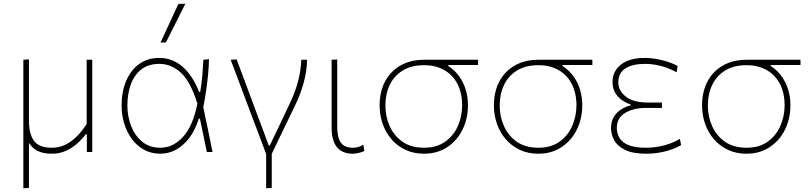

<svg xmlns="http://www.w3.org/2000/svg" viewBox="-20 -814 4339 1028"><path d="M105 194Q105 137.5 105 84.5Q105 31.5 105 -29V-271Q105 -311.5 105 -348.2Q105 -385 105 -420.8Q105 -456.5 105 -494L135 -496Q135 -458.5 135 -422.2Q135 -386 135 -348.8Q135 -311.5 135 -271V-169Q135 -97 161.8 -60Q188.5 -23 258 -23Q298.5 -23 332.2 -40.2Q366 -57.5 393.8 -86.2Q421.5 -115 444 -150V-271Q444 -332 444 -385Q444 -438 444 -494H474Q474 -456.5 474 -420.8Q474 -385 474 -348.2Q474 -311.5 474 -271V-137Q474 -107 474 -73.5Q474 -40 474 0H445Q445 -23.5 445 -47.5Q445 -71.5 445 -95H439Q424 -74 398.2 -49.8Q372.5 -25.5 337 -8.2Q301.5 9 257 9Q210.5 9 180.2 -6.5Q150 -22 132 -54H135V-29Q135 31.5 135 83.5Q135 135.5 135 192Z M838.5 9Q790 9 751.5 -12Q713 -33 686.2 -69.5Q659.5 -106 645.2 -152.2Q631 -198.5 631 -249Q631 -322.5 655.2 -380.2Q679.5 -438 724.8 -471Q770 -504 833.5 -504Q882 -504 922.2 -481.5Q962.5 -459 993.5 -418.2Q1024.5 -377.5 1046 -322H1052Q1060 -369.5 1063.5 -412.8Q1067 -456 1069 -494L1099 -497Q1098 -453.5 1093.5 -408.8Q1089 -364 1082.2 -319.5Q1075.5 -275 1067 -231L1066.5 -249Q1079.5 -186.5 1092.5 -124.5Q1105.5 -62.5 1118 0H1087.5Q1078 -45 1069 -89.5Q1060 -134 1050.5 -178.5H1044.5Q1025 -117 993.2 -75.2Q961.5 -33.5 922 -12.2Q882.5 9 838.5 9ZM838.5 -23Q906.5 -23 959.5 -80.5Q1012.5 -138 1037 -259Q1001 -375.5 949.5 -423.8Q898 -472 833.5 -472Q774 -472 736 -441.8Q698 -411.5 680 -361Q662 -310.5 662 -249Q662 -192 681.8 -140.2Q701.5 -88.5 740.8 -55.8Q780 -23 838.5 -23ZM839.5 -586Q863.5 -638 887.5 -690Q911.5 -742 935 -793L972.5 -794Q955 -759.5 937.8 -725Q920.5 -690.5 903.2 -656.2Q886 -622 868.5 -587Z M1405 194Q1405 148 1405 104.2Q1405 60.5 1405 10.5Q1395.5 -14.5 1386.2 -39.5Q1377 -64.5 1367.5 -89.5Q1358 -114.5 1348.8 -139Q1339.5 -163.5 1330.5 -187L1297.5 -275Q1277.5 -328.5 1256.5 -384.5Q1235.5 -440.5 1215 -494L1247 -496Q1274.5 -422.5 1307 -335.5Q1339.5 -248.5 1368.5 -170.5L1419 -35H1424.5Q1453 -94.5 1480.5 -152Q1508 -209.5 1535.5 -268.5Q1563.5 -329 1577.2 -383.8Q1591 -438.5 1593 -494H1624Q1624 -464.5 1619.2 -433.8Q1614.5 -403 1606.2 -372.5Q1598 -342 1586.8 -312Q1575.5 -282 1562 -254Q1546.5 -221 1530.5 -188.5Q1514.5 -156 1498.8 -123Q1483 -90 1467 -57Q1451 -24 1435 9.5Q1435 59.5 1435 102.5Q1435 145.5 1435 192Z M1867 9Q1831 9 1806 -6.5Q1781 -22 1768.2 -53Q1755.5 -84 1755.5 -130Q1755.5 -173.5 1755.5 -205Q1755.5 -236.5 1755.5 -271Q1755.5 -332 1755.5 -385Q1755.5 -438 1755.5 -494L1785.5 -495.5Q1785.5 -433.5 1785.5 -377.5Q1785.5 -321.5 1785.5 -274.5Q1785.5 -227.5 1785.5 -191V-135Q1785.5 -78.5 1804.8 -50.8Q1824 -23 1870 -23Q1884.5 -23 1897.8 -26.8Q1911 -30.5 1925.5 -39L1930.5 -6Q1922 -1.5 1911.5 1.8Q1901 5 1889.8 7Q1878.5 9 1867 9Z M2250.5 9Q2195 9 2151 -11.8Q2107 -32.5 2076 -68.5Q2045 -104.5 2028.8 -151Q2012.5 -197.5 2012.5 -249Q2012.5 -323.5 2042 -378.5Q2071.5 -433.5 2125 -463.8Q2178.5 -494 2250.5 -494Q2273.5 -494 2292 -494Q2310.5 -494 2336.8 -494Q2363 -494 2408.5 -494H2539.5V-466Q2504 -466 2464 -466Q2424 -466 2380 -466V-460Q2405.5 -444.5 2425 -422.2Q2444.5 -400 2458 -373Q2471.5 -346 2478.5 -315.2Q2485.5 -284.5 2485.5 -251Q2485.5 -178.5 2456.2 -119.5Q2427 -60.5 2374 -25.8Q2321 9 2250.5 9ZM2250.5 -23Q2319 -23 2364.2 -55.8Q2409.5 -88.5 2432 -140.5Q2454.5 -192.5 2454.5 -251Q2454.5 -297.5 2441.2 -336.5Q2428 -375.5 2402 -404.2Q2376 -433 2338 -449Q2300 -465 2250.5 -465Q2183 -465 2136.8 -436.8Q2090.5 -408.5 2067 -359.8Q2043.5 -311 2043.5 -249Q2043.5 -191 2066.2 -139.2Q2089 -87.5 2135 -55.2Q2181 -23 2250.5 -23Z M2862.5 9Q2807 9 2763 -11.8Q2719 -32.5 2688 -68.5Q2657 -104.5 2640.8 -151Q2624.5 -197.5 2624.5 -249Q2624.5 -323.5 2654 -378.5Q2683.5 -433.5 2737 -463.8Q2790.5 -494 2862.5 -494Q2885.5 -494 2904 -494Q2922.5 -494 2948.8 -494Q2975 -494 3020.5 -494H3151.5V-466Q3116 -466 3076 -466Q3036 -466 2992 -466V-460Q3017.5 -444.5 3037 -422.2Q3056.5 -400 3070 -373Q3083.5 -346 3090.5 -315.2Q3097.5 -284.5 3097.5 -251Q3097.5 -178.5 3068.2 -119.5Q3039 -60.5 2986 -25.8Q2933 9 2862.5 9ZM2862.5 -23Q2931 -23 2976.2 -55.8Q3021.5 -88.5 3044 -140.5Q3066.5 -192.5 3066.5 -251Q3066.5 -297.5 3053.2 -336.5Q3040 -375.5 3014 -404.2Q2988 -433 2950 -449Q2912 -465 2862.5 -465Q2795 -465 2748.8 -436.8Q2702.5 -408.5 2679 -359.8Q2655.5 -311 2655.5 -249Q2655.5 -191 2678.2 -139.2Q2701 -87.5 2747 -55.2Q2793 -23 2862.5 -23Z M3439.5 9Q3367.5 9 3326.5 -11.5Q3285.5 -32 3268.5 -63.5Q3251.5 -95 3251.5 -128Q3251.5 -167 3269 -192.2Q3286.5 -217.5 3311.2 -231.5Q3336 -245.5 3356.5 -250V-255Q3333.5 -262 3311 -277.2Q3288.5 -292.5 3274 -317Q3259.5 -341.5 3259.5 -376Q3259.5 -412 3278.8 -441Q3298 -470 3336.5 -487Q3375 -504 3432.5 -504Q3457.5 -504 3482.5 -500.2Q3507.5 -496.5 3530.5 -490.5Q3553.5 -484.5 3573.2 -476.8Q3593 -469 3608 -460.5L3603 -427Q3574.5 -443 3545 -453Q3515.5 -463 3487.2 -467.5Q3459 -472 3433.5 -472Q3366 -472 3328.2 -447.5Q3290.5 -423 3290.5 -373.5Q3290.5 -328.5 3330.8 -296.8Q3371 -265 3449.5 -265Q3470.5 -265 3488.5 -265Q3506.5 -265 3524 -265V-236Q3503 -236 3482.5 -236Q3462 -236 3436 -236Q3371 -236 3326.8 -209.2Q3282.5 -182.5 3282.5 -129Q3282.5 -101 3296 -76.8Q3309.5 -52.5 3343.5 -37.8Q3377.5 -23 3439 -23Q3473.5 -23 3506.5 -29Q3539.5 -35 3568.5 -45.8Q3597.5 -56.5 3620 -70.5L3627 -37.5Q3615 -30 3596.2 -21.8Q3577.5 -13.5 3553.2 -6.5Q3529 0.5 3500.2 4.8Q3471.5 9 3439.5 9Z M3977 9Q3921.5 9 3877.5 -11.8Q3833.5 -32.5 3802.5 -68.5Q3771.5 -104.5 3755.2 -151Q3739 -197.5 3739 -249Q3739 -323.5 3768.5 -378.5Q3798 -433.5 3851.5 -463.8Q3905 -494 3977 -494Q4000 -494 4018.5 -494Q4037 -494 4063.2 -494Q4089.5 -494 4135 -494H4266V-466Q4230.5 -466 4190.5 -466Q4150.5 -466 4106.5 -466V-460Q4132 -444.5 4151.5 -422.2Q4171 -400 4184.5 -373Q4198 -346 4205 -315.2Q4212 -284.5 4212 -251Q4212 -178.5 4182.8 -119.5Q4153.5 -60.5 4100.5 -25.8Q4047.5 9 3977 9ZM3977 -23Q4045.5 -23 4090.8 -55.8Q4136 -88.5 4158.5 -140.5Q4181 -192.5 4181 -251Q4181 -297.5 4167.8 -336.5Q4154.5 -375.5 4128.5 -404.2Q4102.5 -433 4064.5 -449Q4026.5 -465 3977 -465Q3909.5 -465 3863.2 -436.8Q3817 -408.5 3793.5 -359.8Q3770 -311 3770 -249Q3770 -191 3792.8 -139.2Q3815.5 -87.5 3861.5 -55.2Q3907.5 -23 3977 -23Z"/></svg>

Font: Commissioner Thin
Style: Regular
Weight: 100
Designer: Kostas Bartsokas
Foundry: Kostas Bartsokas
Version: Version 1.001;gftools[0.9.23]